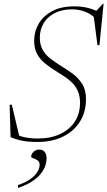

<svg xmlns="http://www.w3.org/2000/svg" viewBox="-20 -728 558 998"><path d="M495.5 -612.5Q462.5 -651 427.2 -665.2Q392 -679.5 355.5 -679.5Q302.5 -679.5 264.8 -660.2Q227 -641 207 -607.5Q187 -574 187 -532.5Q187 -494.5 202 -468.5Q217 -442.5 242.2 -423.2Q267.5 -404 297.5 -385Q328 -366.5 357.8 -344.8Q387.5 -323 407.2 -291.8Q427 -260.5 427 -212.5Q427 -146.5 395.8 -96.2Q364.5 -46 307.5 -18Q250.5 10 174 10Q131 10 99.2 4.2Q67.5 -1.5 35 -15L30 -183.5H41.5L83 -8L45.5 -41.5Q74.5 -21 108.5 -14.5Q142.5 -8 175.5 -8Q242.5 -8 292 -31Q341.5 -54 368.8 -95.8Q396 -137.5 396 -193.5Q396 -228.5 385 -253.8Q374 -279 355.5 -297.5Q337 -316 314.5 -330.5Q292 -345 270 -359Q240.5 -377 214.8 -397.8Q189 -418.5 173.2 -446.8Q157.5 -475 157.5 -516Q157.5 -564 181.2 -604.8Q205 -645.5 251.5 -670.2Q298 -695 365.5 -695Q407.5 -695 441.2 -685.8Q475 -676.5 501.5 -661.5L474 -664.5L515 -708.5H518.5L497 -493.5H486.5L466 -653ZM142 87Q142 73.5 153.8 61.5Q165.5 49.5 185 49.5Q202 49.5 212 61.5Q222 73.5 222 95Q222 125.5 206 154.5Q190 183.5 157 207.8Q124 232 73.5 249V234Q111 221.5 135.8 204.2Q160.5 187 173.2 167.2Q186 147.5 186 129Q186 112.5 175 105.2Q164 98 153 94.8Q142 91.5 142 87Z"/></svg>

Font: Newsreader 36pt ExtraLight
Style: Italic
Weight: 250
Italic angle: -17°
Designer: Hugues Gentile
Foundry: Production Type
Version: Version 1.003